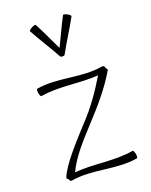

<svg xmlns="http://www.w3.org/2000/svg" viewBox="-171 -1004 884 1125"><g transform="rotate(-20 271.0 -441.5)"><path d="M295 -692C331 -758 373 -822 409 -888C411 -892 403 -900 390 -907C378 -913 367 -916 365 -912C334 -855 309 -796 280 -738C251 -796 226 -855 195 -912C193 -916 182 -913 170 -907C157 -900 149 -892 151 -888C187 -822 229 -758 265 -692C267 -687 273 -684 280 -686C286 -684 293 -687 295 -692ZM83 17C216 -6 351 48 484 25C489 24 490 12 488 -1C485 -15 480 -25 476 -25C357 -4 236 -33 116 -22C156 -107 227 -183 293 -255C370 -338 445 -423 502 -521C503 -523 500 -528 494 -533V-536C492 -545 485 -552 477 -551C344 -527 209 -581 76 -558C71 -557 70 -546 72 -532C75 -518 80 -508 84 -509C201 -529 320 -501 437 -510C388 -428 333 -349 267 -279C189 -194 82 -79 57 -9C56 -6 59 -2 66 2C68 12 75 19 83 17Z"/></g></svg>

Font: Nupuram Thin
Style: Regular
Weight: 100
Designer: Santhosh Thottingal (santhosh.thottingal@gmail.com)
Foundry: SMC
Version: Version 1.000